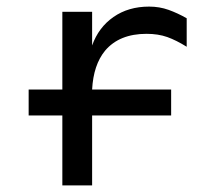

<svg xmlns="http://www.w3.org/2000/svg" viewBox="-20 -559 618 579"><path d="M543 -418Q511.7 -437.5 484.4 -447.3Q457 -457 421.9 -457Q339.8 -457 296.9 -406.2Q261.7 -363.3 257.8 -289.1H496.1V-210.9H257.8V0H168V-210.9H66.4V-289.1H168V-523.4H257.8V-421.9Q277.3 -476.6 322.3 -507.8Q367.2 -539.1 429.7 -539.1Q460.9 -539.1 488.3 -529.3Q515.6 -519.5 543 -503.9Z"/></svg>

Font: 和音 by 宁静之雨，公众号njzyshare
Style: Regular
Weight: 400
Designer: Steve Matteson
Foundry: Ascender Corporation
Version: Version 6.00;June 8, 2018;FontCreator 11.0.0.2388 32-bit